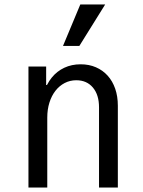

<svg xmlns="http://www.w3.org/2000/svg" viewBox="-20 -837 640 857"><path d="M107 0H191V-312Q191 -348.6 200.6 -379.1Q210.2 -409.6 227.5 -431.8Q244.8 -454 268.6 -466.4Q292.4 -478.8 320.4 -478.8Q367.2 -478.8 394.6 -446.3Q422 -413.8 422 -358V0H506V-365Q506 -407 494.2 -441Q482.4 -475 460.6 -499.2Q438.8 -523.4 408.2 -536.7Q377.6 -550 340 -550Q299.8 -550 267 -534.6Q234.2 -519.2 211.2 -490.9Q188.2 -462.6 175.5 -422.3Q162.8 -382 162.8 -332L194 -457.6H186V-540H107ZM449.4 -817H338.4L261.2 -632H334.2Z"/></svg>

Font: CommitMonoV142 ExtLt
Style: Regular
Weight: 200
Monospace: yes
Designer: Eigil Nikolajsen
Foundry: Eigil Nikolajsen
Version: Version 1.142